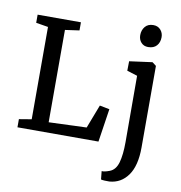

<svg xmlns="http://www.w3.org/2000/svg" viewBox="-107 -906 1175 1247"><g transform="rotate(10 480.5 -282.0)"><path d="M48.8 0V-53.7L130.9 -67.4V-676.3L50.8 -689.5V-743.2H336.4V-689.5L242.7 -676.3V-67.4L491.7 -76.7L551.3 -231.9L616.2 -219.2L583 0ZM756.8 -26.9 755.9 -464.4 687.5 -485.8 688.5 -548.3 837.4 -568.4H839.8L865.2 -548.8V-10.7Q865.2 109.4 819.8 173.3Q774.4 237.3 697.8 243.2Q687 243.7 666.7 242.7Q646.5 241.7 642.1 239.3L636.7 185.1Q653.8 187.5 688.5 174.3Q727.5 159.7 742.2 107.9Q756.8 56.2 756.8 -26.9ZM793 -660.6Q764.6 -660.6 747.3 -679.9Q730 -699.2 730 -728Q730 -761.2 749 -784.2Q768.1 -807.1 802.7 -807.1H803.2Q833.5 -807.1 851.3 -786.9Q869.1 -766.6 869.1 -738.8Q869.1 -704.1 849.6 -682.4Q830.1 -660.6 793.5 -660.6Z"/></g></svg>

Font: HaufeMerriweather
Style: Regular
Weight: 400
Designer: Eben Sorkin ( eben@eyebytes.com )
Foundry: Eben Sorkin
Version: Version 1.56